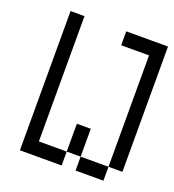

<svg xmlns="http://www.w3.org/2000/svg" viewBox="-117 -717 735 810"><g transform="rotate(20 250.0 -312.5)"><path d="M62.5 -625Q62.5 -625 62.5 0H250V-62.5H125V-625ZM250 -62.5H312.5V0H437.5V-62.5H312.5Q312.5 -62.5 312.5 -187.5H250Q250 -187.5 250 -62.5ZM437.5 -62.5H500V-625H312.5V-562.5H437.5Q437.5 -562.5 437.5 -62.5Z"/></g></svg>

Font: UnifontExMono
Style: Regular
Weight: 500
Version: Version 15.0.06